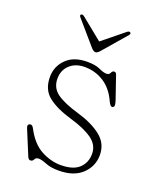

<svg xmlns="http://www.w3.org/2000/svg" viewBox="-126 -731 679 818"><g transform="rotate(20 214.0 -322.0)"><path d="M192 -445.5Q150.5 -445.5 124.8 -421.5Q99 -397.5 99 -359.5Q99 -317 132.5 -293.2Q166 -269.5 232 -250.5Q299 -231 339.8 -198.8Q380.5 -166.5 380.5 -114.5Q380.5 -63.5 343.2 -28Q306 7.5 237 7.5Q201.5 7.5 178.2 -2Q155 -11.5 141 -11.5Q128.5 -11.5 124 -1.8Q119.5 8 109.5 8Q101 8 96 -4.5L50.5 -114.5Q42.5 -132 56 -136Q65.5 -138.5 72.5 -126Q104 -65 148.2 -41.2Q192.5 -17.5 237 -17.5Q294 -17.5 320.8 -42.8Q347.5 -68 347.5 -108Q347.5 -148 312 -173.5Q276.5 -199 210.5 -218Q143.5 -237.5 105 -267.5Q66.5 -297.5 66.5 -355Q66.5 -403 100.2 -436.5Q134 -470 195 -470Q231.5 -470 253 -460Q274.5 -450 287.5 -450Q300 -450 304.2 -460Q308.5 -470 316.5 -470Q324.5 -470 327.5 -462L363.5 -357Q367 -347.5 368 -337.8Q369 -328 361 -325.5Q351 -323 341.5 -344.5Q318.5 -395.5 279.2 -420.5Q240 -445.5 192 -445.5ZM231 -532Q220.5 -520 212.5 -520Q203.5 -520 193 -532L101.5 -638Q94.5 -646 101 -650.5Q105.5 -653.5 114 -648L212 -568.5L310 -648Q318 -653.5 323 -650.5Q329 -645.5 322.5 -638Z"/></g></svg>

Font: Fraunces 9pt Soft Thin
Style: Regular
Weight: 100
Version: Version 1.000;[b76b70a41]